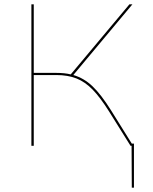

<svg xmlns="http://www.w3.org/2000/svg" viewBox="-20 -678 711 893"><path d="M603 -10V195H593L592 0H587L487 -160Q446 -225 411 -261Q376 -297 336 -313Q296 -329 241 -329H137V0H126V-658H137V-339H241Q281 -339 309 -332L582 -658H596L321 -329Q370 -315 410 -277Q450 -239 497 -164L593 -10Z"/></svg>

Font: Ysabeau Infant Hairline
Style: Regular
Weight: 100
Designer: Christian Thalmann (Catharsis Fonts)
Version: Version 0.003